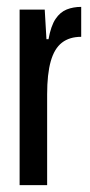

<svg xmlns="http://www.w3.org/2000/svg" viewBox="-20 -538 263 558"><path d="M37 0V-510H110L115 -424H121Q128 -463 141.5 -483Q155 -503 174 -510.5Q193 -518 216 -518V-431Q182 -431 160 -414Q138 -397 127.5 -360Q117 -323 117 -264V0Z"/></svg>

Font: Saira UltraCondensed SemiBold
Style: Regular
Weight: 600
Width: 1
Designer: Hector Gatti with collaboration of the Omnibus-Type team
Foundry: Omnibus-Type
Version: Version 1.101